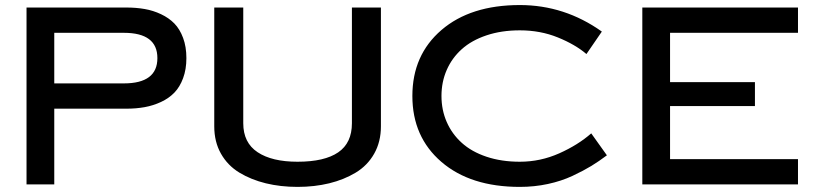

<svg xmlns="http://www.w3.org/2000/svg" viewBox="-20 -730 3223 760"><path d="M85 -700.2H480Q519 -700.2 552.7 -694.3Q586.4 -688.5 617.4 -673.8Q648.4 -659.2 670.2 -637Q691.9 -614.7 704.8 -579.8Q717.8 -544.9 717.8 -500Q717.8 -455.6 704.8 -420.7Q691.9 -385.7 670.2 -363.3Q648.4 -340.8 617.4 -326.4Q586.4 -312 552.7 -305.9Q519 -299.8 480 -299.8H194.8V0H85ZM470.2 -600.1H194.8V-399.9H470.2Q603 -399.9 603 -500Q603 -600.1 470.2 -600.1Z M828.1 -700.2H942.9V-242.2Q942.9 -165 999.8 -127.4Q1056.6 -89.8 1157.7 -89.8Q1264.6 -89.8 1318.8 -127Q1373 -164.1 1373 -242.2V-700.2H1487.8V-230Q1487.8 -168.9 1461.2 -121.8Q1434.6 -74.7 1387.9 -46.6Q1341.3 -18.6 1283.2 -4.4Q1225.1 9.8 1157.7 9.8Q1090.3 9.8 1032.2 -4.4Q974.1 -18.6 927.7 -46.6Q881.3 -74.7 854.7 -121.6Q828.1 -168.5 828.1 -230Z M2037.6 -89.8Q2119.1 -89.8 2193.6 -123Q2268.1 -156.2 2320.3 -202.1L2382.3 -115.2Q2351.1 -91.8 2320.8 -73.2Q2290.5 -54.7 2246.3 -33.9Q2202.1 -13.2 2148.7 -1.7Q2095.2 9.8 2037.6 9.8Q1842.3 9.8 1727.3 -89.1Q1612.3 -188 1612.3 -350.1Q1612.3 -512.2 1727.3 -611.1Q1842.3 -710 2037.6 -710Q2214.8 -710 2362.3 -605L2301.3 -516.1Q2257.3 -553.7 2188.2 -581.8Q2119.1 -609.9 2037.6 -609.9Q1964.8 -609.9 1905.8 -590.1Q1846.7 -570.3 1807.9 -535.4Q1769 -500.5 1748.3 -453.1Q1727.5 -405.8 1727.5 -350.1Q1727.5 -294.4 1748.3 -247.1Q1769 -199.7 1807.9 -164.6Q1846.7 -129.4 1905.8 -109.6Q1964.8 -89.8 2037.6 -89.8Z M2522.5 -700.2H3138.7V-600.1H2632.3V-404.8H2968.3V-310.1H2632.3V-100.1H3138.7V0H2522.5Z"/></svg>

Font: Copperplate Sans CC Heavy
Style: Regular
Weight: 400
Designer: indestructible type*
Foundry: Cowboy Collective
Version: Version 1.000